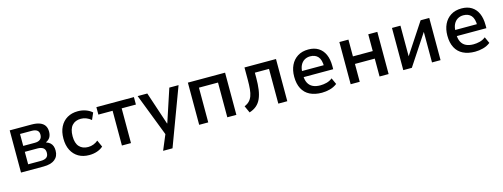

<svg xmlns="http://www.w3.org/2000/svg" viewBox="-16 -1258 5732 2189"><g transform="rotate(-15 2849.5 -164.0)"><path d="M87 0V-498H344Q403 -498 441.5 -483Q480 -468 498.5 -439.5Q517 -411 517 -369Q517 -330 501.5 -303Q486 -276 452 -260L453 -257Q482 -248 499.5 -231.5Q517 -215 525 -192.5Q533 -170 533 -140Q533 -73 487 -36.5Q441 0 353 0ZM190 -70H338Q383 -70 406.5 -87Q430 -104 430 -143Q430 -182 406 -199.5Q382 -217 339 -217H190ZM190 -287H327Q369 -287 391 -305.5Q413 -324 413 -361Q413 -396 391 -412Q369 -428 327 -428H190Z M892 9Q819 9 766 -22Q713 -53 683.5 -110.5Q654 -168 654 -248Q654 -329 683.5 -387Q713 -445 766.5 -476.5Q820 -508 892 -508Q943 -508 986.5 -492Q1030 -476 1059 -449L1024 -369Q999 -391 968 -403.5Q937 -416 904 -416Q837 -416 799.5 -374Q762 -332 762 -247Q762 -165 799.5 -124Q837 -83 903 -83Q937 -83 967.5 -95Q998 -107 1021 -127L1057 -47Q1029 -21 986 -6Q943 9 892 9Z M1278 0V-410H1110V-498H1553V-410H1385V0Z M1716 180 1809 -42V51L1597 -498H1711L1840 -110H1843L1971 -498H2080L1827 180Z M2190 0V-498H2629V0H2522V-410H2297V0Z M2782 12 2745 -70Q2779 -84 2801.5 -106.5Q2824 -129 2836.5 -162.5Q2849 -196 2853.5 -243Q2858 -290 2858 -352V-498H3230V0H3124V-410H2957V-349Q2957 -272 2948.5 -212Q2940 -152 2920.5 -107.5Q2901 -63 2867 -33.5Q2833 -4 2782 12Z M3638 9Q3556 9 3497.5 -20Q3439 -49 3408.5 -107Q3378 -165 3378 -249Q3378 -325 3405.5 -383Q3433 -441 3485.5 -474.5Q3538 -508 3613 -508Q3683 -508 3731.5 -477.5Q3780 -447 3805 -390.5Q3830 -334 3830 -254V-217H3461V-289H3755L3738 -269Q3738 -353 3705.5 -390Q3673 -427 3613 -427Q3575 -427 3545 -409Q3515 -391 3497.5 -355.5Q3480 -320 3480 -263V-244Q3480 -185 3499 -148.5Q3518 -112 3554 -94.5Q3590 -77 3642 -77Q3678 -77 3716 -86.5Q3754 -96 3785 -121L3819 -46Q3780 -16 3732.5 -3.5Q3685 9 3638 9Z M3978 0V-498H4085V-300H4319V-498H4426V0H4319V-211H4085V0Z M4599 0V-498H4699V-129H4694L4937 -498H5039V0H4938V-370H4944L4700 0Z M5446 9Q5364 9 5305.5 -20Q5247 -49 5216.5 -107Q5186 -165 5186 -249Q5186 -325 5213.5 -383Q5241 -441 5293.5 -474.5Q5346 -508 5421 -508Q5491 -508 5539.5 -477.5Q5588 -447 5613 -390.5Q5638 -334 5638 -254V-217H5269V-289H5563L5546 -269Q5546 -353 5513.5 -390Q5481 -427 5421 -427Q5383 -427 5353 -409Q5323 -391 5305.5 -355.5Q5288 -320 5288 -263V-244Q5288 -185 5307 -148.5Q5326 -112 5362 -94.5Q5398 -77 5450 -77Q5486 -77 5524 -86.5Q5562 -96 5593 -121L5627 -46Q5588 -16 5540.5 -3.5Q5493 9 5446 9Z"/></g></svg>

Font: Nunito Sans 7pt SemiCondensed SemiBold
Style: Regular
Weight: 600
Width: 4
Designer: Vernon Adams
Foundry: Vernon Adams
Version: Version 3.101;gftools[0.9.27]